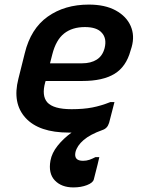

<svg xmlns="http://www.w3.org/2000/svg" viewBox="-20 -567 640 837"><path d="M200 133Q206 100 231 68.5Q256 37 292 11Q286 11 280 11Q150 11 91.5 -53Q33 -117 60 -223L88 -335Q114 -442 188 -494.5Q262 -547 367 -547Q438 -547 484.5 -521.5Q531 -496 549.5 -454Q568 -412 554 -362L549 -346Q530 -276 479 -245Q428 -214 339 -214H179L177 -208Q161 -150 186 -121Q213 -91 292 -91Q344 -91 382.5 -98.5Q421 -106 461 -122H479Q468 -77 456 -33Q456 -31 455 -30Q448 -7 426 0Q373 19 344.5 43.5Q316 68 309 96Q301 134 342 134Q357 134 370 129.5Q383 125 396 118H413Q410 131 405.5 150Q401 169 389 215Q385 230 359 240Q333 250 300 250Q248 250 219 219.5Q190 189 200 133ZM350 -449Q295 -449 259.5 -421Q224 -393 208 -330L198 -291H338Q376 -291 401.5 -307Q427 -323 436 -357Q447 -401 422 -426Q412 -437 394 -443Q376 -449 350 -449Z"/></svg>

Font: Recursive Mn Lnr St SmB
Style: Italic
Weight: 600
Italic angle: -15°
Monospace: yes
Version: Version 1.079;hotconv 1.0.112;makeotfexe 2.5.65598; ttfautoh